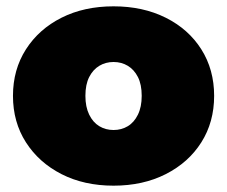

<svg xmlns="http://www.w3.org/2000/svg" viewBox="-20 -577 718 607"><path d="M339 10Q246 10 174.5 -26.5Q103 -63 62 -127Q21 -191 21 -274Q21 -357 62 -421Q103 -485 174.5 -521Q246 -557 339 -557Q432 -557 504 -521Q576 -485 616.5 -421Q657 -357 657 -274Q657 -191 616.5 -127Q576 -63 504 -26.5Q432 10 339 10ZM339 -166Q364 -166 384 -178Q404 -190 416 -214.5Q428 -239 428 -274Q428 -310 416 -333.5Q404 -357 384 -369Q364 -381 339 -381Q314 -381 294 -369Q274 -357 262 -333.5Q250 -310 250 -274Q250 -239 262 -214.5Q274 -190 294 -178Q314 -166 339 -166Z"/></svg>

Font: MOST Montserrat Black
Style: Regular
Weight: 900
Designer: Julieta Ulanovsky
Foundry: Julieta Ulanovsky
Version: Version 8.000;March 11, 2024;FontCreator 15.0.0.2926 64-bit